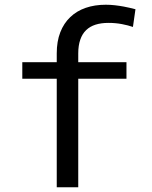

<svg xmlns="http://www.w3.org/2000/svg" viewBox="-20 -791 640 811"><path d="M219.7 0H310.5V-458.5H514.2V-528.3H310.5V-565.4Q310.5 -598.6 319.1 -623.5Q327.6 -648.4 344.2 -664.1Q359.9 -679.2 383.5 -686.8Q407.2 -694.3 438 -694.3Q468.3 -694.3 494.9 -689.2Q521.5 -684.1 541.5 -677.2L552.2 -752Q539.6 -755.4 527.3 -758.1Q515.1 -760.7 502.9 -763.2Q484.4 -766.6 465.3 -768.8Q446.3 -771 426.8 -771Q379.9 -771 341.8 -757.8Q303.7 -744.6 276.9 -718.8Q249.5 -692.9 234.6 -654.5Q219.7 -616.2 219.7 -565.4V-528.3H74.2V-458.5H219.7Z"/></svg>

Font: Roboto Mono
Style: Regular
Weight: 400
Monospace: yes
Designer: Google
Version: Version 3.000